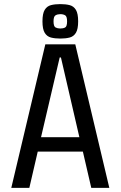

<svg xmlns="http://www.w3.org/2000/svg" viewBox="-20 -916 588 936"><path d="M35 0 201 -700H347L513 0H425L384 -177H164L123 0ZM277 -636H271L180 -247H367ZM274 -896Q300 -896 319.5 -891Q339 -886 350 -868Q361 -850 361 -812Q361 -774 350 -756Q339 -738 319.5 -733Q300 -728 274 -728Q248 -728 228.5 -733Q209 -738 198 -756Q187 -774 187 -812Q187 -850 198 -868Q209 -886 228.5 -891Q248 -896 274 -896ZM274 -847Q261 -847 251 -841.5Q241 -836 241 -812Q241 -787 251 -782Q261 -777 274 -777Q288 -777 297.5 -782Q307 -787 307 -812Q307 -836 297.5 -841.5Q288 -847 274 -847Z"/></svg>

Font: Strait
Style: Regular
Weight: 400
Designer: Eduardo Rodriguez Tunni
Foundry: Eduardo Rodriguez Tunni
Version: Version 1.002; ttfautohint (v1.8.4.7-5d5b);gftools[0.9.23]